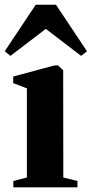

<svg xmlns="http://www.w3.org/2000/svg" viewBox="-42 -808 394 828"><path d="M15.5 0V-27.5L74 -42.5V-427L15 -449.5V-478L193.5 -526H208L230.5 -505L231 -42.5L292 -27.5V0ZM3 -567 -21.5 -587 112 -787.5H199.5L333 -587L308 -567L155.5 -683.5Z"/></svg>

Font: Merriweather 120pt ExtraBold
Style: Regular
Weight: 800
Version: Version 2.100